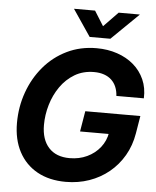

<svg xmlns="http://www.w3.org/2000/svg" viewBox="-62 -997 863 1060"><g transform="rotate(5 369.5 -467.0)"><path d="M342.3 11.2Q250.5 11.2 184.1 -25.6Q117.7 -62.5 81.8 -130.1Q45.9 -197.8 45.9 -289.6Q45.9 -378.9 74.7 -459.7Q103.5 -540.5 156.7 -603.5Q210 -666.5 284.2 -702.6Q358.4 -738.8 448.7 -738.8Q510.3 -738.8 563 -720.9Q615.7 -703.1 654.3 -669.9Q692.9 -636.7 713.6 -590.1Q734.4 -543.5 731.9 -485.8H579.6Q578.1 -513.2 568.8 -535.4Q559.6 -557.6 542.7 -573.5Q525.9 -589.4 501.5 -597.9Q477.1 -606.4 446.3 -606.4Q385.3 -606.4 338.6 -578.6Q292 -550.8 260 -504.9Q228 -459 211.7 -403.3Q195.3 -347.7 195.3 -291.5Q195.3 -210.9 236.1 -166Q276.9 -121.1 352.1 -121.1Q405.3 -121.1 448.7 -141.6Q492.2 -162.1 520.8 -198.2Q549.3 -234.4 557.1 -280.8L590.3 -272.9H397L416 -386.7H721.2L705.1 -289.6Q693.8 -221.2 661.6 -165.8Q629.4 -110.4 581.1 -70.8Q532.7 -31.2 471.9 -10Q411.1 11.2 342.3 11.2ZM421.4 -944.8 472.7 -862.8 552.2 -944.8H668.9V-943.8L519 -797.4H404.3L305.2 -943.8V-944.8Z"/></g></svg>

Font: Inter 28pt
Style: Bold Italic
Weight: 700
Italic angle: -9.3988°
Designer: Rasmus Andersson
Foundry: rsms
Version: Version 4.001;git-66647c0bb